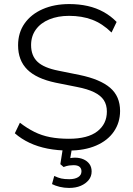

<svg xmlns="http://www.w3.org/2000/svg" viewBox="-20 -733 657 945"><path d="M319 8Q263 8 214.5 -1.5Q166 -11 125.5 -30Q85 -49 53 -77L78 -129Q113 -102 149 -84Q185 -66 226.5 -58Q268 -50 319 -50Q412 -50 459 -86.5Q506 -123 506 -184Q506 -217 491 -240Q476 -263 443.5 -279Q411 -295 359 -305L254 -326Q159 -346 114 -391Q69 -436 69 -510Q69 -572 101 -617.5Q133 -663 190 -688Q247 -713 321 -713Q369 -713 411.5 -703.5Q454 -694 490 -674Q526 -654 554 -625L529 -573Q484 -617 433.5 -636Q383 -655 320 -655Q265 -655 222.5 -637.5Q180 -620 156.5 -587.5Q133 -555 133 -511Q133 -459 164.5 -429Q196 -399 268 -385L372 -364Q473 -343 522 -301Q571 -259 571 -187Q571 -130 540.5 -85.5Q510 -41 453 -16.5Q396 8 319 8ZM320 192Q296 192 273.5 186.5Q251 181 236 173L247 133Q266 142 281.5 145.5Q297 149 321 149Q348 149 364.5 139Q381 129 381 110Q381 96 371.5 88Q362 80 342 80Q332 80 320.5 81.5Q309 83 293 89L277 75L292 -20H337L324 56L303 51Q315 47 327 45Q339 43 349 43Q372 43 390.5 51Q409 59 420 74Q431 89 431 111Q431 135 416.5 153Q402 171 377.5 181.5Q353 192 320 192Z"/></svg>

Font: Nunito Sans 11pt Light
Style: Regular
Weight: 300
Version: Version 3.101;gftools[0.9.27]